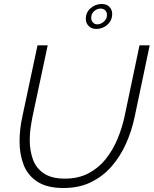

<svg xmlns="http://www.w3.org/2000/svg" viewBox="-20 -937 770 962"><path d="M298 5Q216 5 167.5 -26.5Q119 -58 98.5 -111Q78 -164 78 -228Q78 -259 81.5 -290Q85 -321 92 -353L168 -710H219L143 -353Q137 -323 133 -294Q129 -265 129 -236Q129 -182 145 -138Q161 -94 200 -68Q239 -42 305 -42Q373 -42 424 -69Q475 -96 510.5 -141Q546 -186 569 -241.5Q592 -297 604 -353L679 -710H730L655 -353Q640 -281 611 -216.5Q582 -152 538.5 -102.5Q495 -53 435.5 -24Q376 5 298 5ZM410 -843Q410 -875 434 -896Q458 -917 490 -917Q514 -917 528 -903Q542 -889 542 -867Q542 -835 518.5 -813.5Q495 -792 462 -792Q439 -792 424.5 -806.5Q410 -821 410 -843ZM484 -894Q466 -894 451.5 -881Q437 -868 437 -847Q437 -834 445.5 -824.5Q454 -815 468 -815Q484 -815 500 -828.5Q516 -842 516 -862Q516 -877 507 -885.5Q498 -894 484 -894Z"/></svg>

Font: Raleway Thin Light
Style: Italic
Weight: 300
Italic angle: -12°
Version: Version 4.026